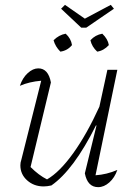

<svg xmlns="http://www.w3.org/2000/svg" viewBox="-20 -767 564 792"><path d="M330 -52 378 -249 376 -250Q284 -66 192 -2Q174 2 160 2Q120 2 92 -23Q64 -48 64 -85Q64 -97 68 -108L150 -434Q101 -430 62 -413Q73 -446 94.5 -465.5Q116 -485 138 -485Q179 -485 190 -427L106 -78Q140 -44 174 -27Q226 -57 282 -135Q338 -213 390 -327L423 -479H464L374 -44Q420 -47 464 -66Q453 -34 431 -14.5Q409 5 385 5Q341 5 330 -52ZM315 -653 232 -731 248 -747 330 -690 437 -747 450 -731 336 -653ZM229 -554Q208 -575 201 -601Q223 -623 251 -628Q273 -608 277 -581Q258 -558 229 -554ZM381 -554Q359 -574 353 -601Q373 -623 402 -628Q425 -606 429 -581Q408 -558 381 -554Z"/></svg>

Font: Piazzolla ExtraLight
Style: Italic
Weight: 200
Italic angle: -11.3°
Designer: Juan Pablo del Peral
Foundry: Huerta Tipografica
Version: Version 1.330